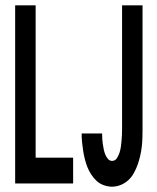

<svg xmlns="http://www.w3.org/2000/svg" viewBox="-20 -690 590 722"><path d="M37 0V-670H114V-97H255V0ZM401 12Q386 12 370.5 6.5Q355 1 343.5 -9.5Q332 -20 323 -34Q314 -48 308.5 -62Q303 -76 299 -92Q295 -108 292.5 -124Q290 -140 288.5 -156Q287 -172 287 -188H364Q364 -178 364.5 -168.5Q365 -159 366.5 -149Q368 -139 370 -129Q372 -119 375.5 -110Q379 -101 385.5 -93Q392 -85 401 -85Q413 -85 419.5 -95Q426 -105 429.5 -116Q433 -127 434.5 -138Q436 -149 437 -160Q438 -171 438.5 -182.5Q439 -194 439 -205V-670H516V-205Q516 -188 515.5 -171Q515 -154 513 -137Q511 -120 507 -103Q503 -86 497.5 -70.5Q492 -55 483.5 -39.5Q475 -24 462.5 -12.5Q450 -1 434 5.5Q418 12 401 12Z"/></svg>

Font: Lode Term
Style: Bold
Weight: 700
Monospace: yes
Designer: Belleve Invis
Foundry: Belleve Invis
Version: Version 29.2.0